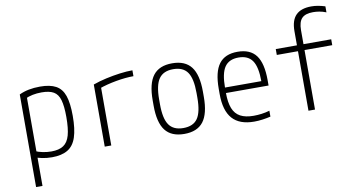

<svg xmlns="http://www.w3.org/2000/svg" viewBox="-89 -1003 2679 1446"><g transform="rotate(-10 1250.0 -280.0)"><path d="M80 -498Q146 -530 240 -530Q316 -530 361 -505.5Q406 -481 425.5 -424.5Q445 -368 445 -270Q445 -169 424.5 -107Q404 -45 358 -17.5Q312 10 238 10Q197 10 161.5 2.5Q126 -5 99 -16L114 -60Q143 -47 175.5 -40.5Q208 -34 241 -34Q299 -34 333 -56.5Q367 -79 381.5 -130.5Q396 -182 396 -270Q396 -353 382.5 -400Q369 -447 336 -466Q303 -485 244 -485Q208 -485 175.5 -478.5Q143 -472 114 -458L129 -489V210H80Z M642 -475Q689 -492 743 -504Q797 -516 850 -523Q903 -530 947 -530V-485Q887 -485 813.5 -472Q740 -459 679 -437L692 -462V0H642Z M1250 10Q1151 10 1104.5 -50.5Q1058 -111 1058 -240V-280Q1058 -409 1104.5 -469.5Q1151 -530 1250 -530Q1349 -530 1395.5 -469.5Q1442 -409 1442 -280V-240Q1442 -111 1395.5 -50.5Q1349 10 1250 10ZM1250 -35Q1326 -35 1359.5 -83.5Q1393 -132 1393 -242V-278Q1393 -388 1359.5 -436.5Q1326 -485 1250 -485Q1175 -485 1141 -436.5Q1107 -388 1107 -278V-242Q1107 -132 1141 -83.5Q1175 -35 1250 -35Z M1784 10Q1672 10 1617.5 -51.5Q1563 -113 1563 -240V-280Q1563 -409 1608.5 -469.5Q1654 -530 1750 -530Q1847 -530 1892 -469.5Q1937 -409 1937 -280V-239H1587V-281H1903L1889 -265V-279Q1889 -389 1856 -437.5Q1823 -486 1750 -486Q1677 -486 1644 -437.5Q1611 -389 1611 -279V-241Q1611 -167 1629 -121.5Q1647 -76 1686 -55Q1725 -34 1787 -34Q1817 -34 1848 -38Q1879 -42 1910 -51V-6Q1881 1 1848 5.5Q1815 10 1784 10Z M2200 0V-455H2038V-500H2200V-609Q2200 -691 2239 -730.5Q2278 -770 2357 -770Q2382 -770 2407.5 -765.5Q2433 -761 2462 -752V-706Q2434 -717 2409.5 -721Q2385 -725 2362 -725Q2303 -725 2276.5 -697.5Q2250 -670 2250 -607V-500H2462V-455H2250V0Z"/></g></svg>

Font: M PLUS 1 Code Light
Style: Regular
Weight: 300
Designer: Coji Morishita
Foundry: UNDERFOREST DESIGN
Version: Version 1.002